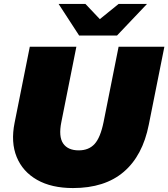

<svg xmlns="http://www.w3.org/2000/svg" viewBox="-20 -937 853 973"><path d="M350 16Q241 16 168 -25.5Q95 -67 64.5 -141.5Q34 -216 54 -315L131 -700H367L291 -319Q276 -245 300 -210Q324 -175 379 -175Q430 -175 459.5 -207.5Q489 -240 505 -319L581 -700H813L734 -305Q703 -148 607 -66Q511 16 350 16ZM381 -757 277 -917H413L486 -840L581 -917H725L573 -757Z"/></svg>

Font: Montserrat Black
Style: Italic
Weight: 900
Italic angle: -11.3°
Designer: Julieta Ulanovsky
Foundry: Julieta Ulanovsky
Version: Version 9.000; ttfautohint (v1.8.4.7-5d5b)